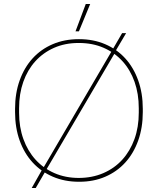

<svg xmlns="http://www.w3.org/2000/svg" viewBox="-20 -900 786 956"><path d="M138 36H158L209 -52L214 -61L551 -635L553 -642L608 -735H588L537 -647L533 -640L194 -61L190 -56ZM55 -342Q55 -264 78 -200Q101 -136 143 -90.5Q185 -45 243.5 -20Q302 5 373 5H375Q446 5 504 -20Q562 -45 603.5 -90.5Q645 -136 668 -200Q691 -264 691 -342V-358Q691 -436 668 -500Q645 -564 603.5 -609.5Q562 -655 503.5 -680Q445 -705 374 -705H372Q301 -705 242.5 -680Q184 -655 142.5 -609.5Q101 -564 78 -500Q55 -436 55 -358ZM75 -339V-361Q75 -433 96 -492.5Q117 -552 156 -595Q195 -638 249.5 -662Q304 -686 371 -686H373Q441 -686 496 -662Q551 -638 590 -595Q629 -552 650 -492.5Q671 -433 671 -361V-339Q671 -267 649.5 -207.5Q628 -148 589 -105Q550 -62 494.5 -38Q439 -14 371 -14H373Q306 -14 251 -38Q196 -62 157 -105Q118 -148 96.5 -207.5Q75 -267 75 -339ZM429 -880H407L356 -744H373Z"/></svg>

Font: Fixel Variable
Style: Regular
Weight: 100
Width: 3
Designer: AlfaBravo + MacPaw
Foundry: Kyrylo Tkachov, Marchela Mozhyna, Serhii Makarenko, Maria Weinstein, Zakhar Kryvoshyya
Version: Version 1.211